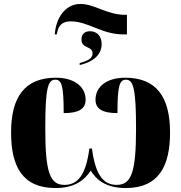

<svg xmlns="http://www.w3.org/2000/svg" viewBox="-20 -941 916 971"><path d="M257 -767H267L269 -776C276 -809 291 -833 338 -833C426 -833 495 -767 603 -767H622V-866H615C520 -866 458 -921 387 -921C311 -921 263 -852 257 -767ZM383 -622V-612C463 -631 494 -672 494 -718C494 -758 471 -783 435 -783C410 -783 392 -770 392 -742C392 -692 448 -711 448 -671C448 -642 417 -632 383 -622ZM261 10C361 10 409 -33 439 -78C466 -33 515 10 616 10C783 10 840 -101 840 -271C840 -453 769 -548 613 -548C520 -548 463 -503 463 -437C463 -390 498 -369 574 -369C574 -509 585 -538 617 -538C655 -538 668 -490 668 -290C668 -68 644 -6 570 -6C500 -6 462 -61 445 -190H432C415 -62 377 -6 306 -6C233 -6 209 -68 209 -289C209 -490 221 -538 259 -538C292 -538 302 -509 302 -369C378 -369 413 -390 413 -437C413 -503 355 -548 263 -548C107 -548 36 -453 36 -271C36 -101 92 10 261 10Z"/></svg>

Font: Noto Serif Display Condensed Black
Style: Regular
Weight: 900
Width: 3
Designer: Monotype Design Team
Foundry: Monotype Imaging Inc.
Version: Version 2.009